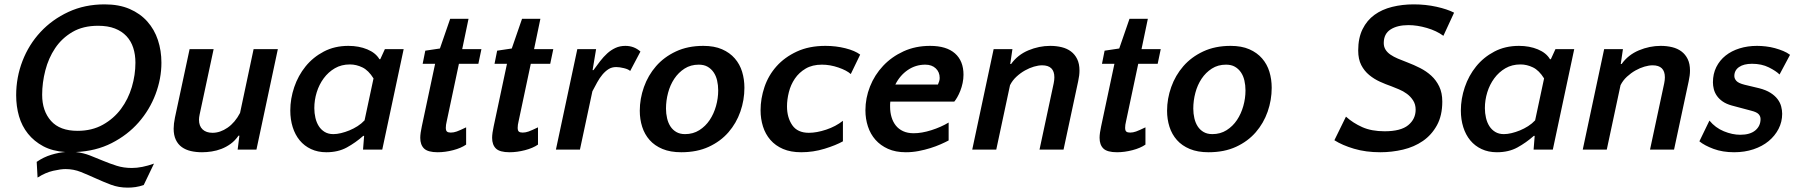

<svg xmlns="http://www.w3.org/2000/svg" viewBox="-20 -685 8240 879"><path d="M459 -665Q525 -665 573.5 -644Q622 -623 654.5 -586.5Q687 -550 703 -501.5Q719 -453 719 -398Q719 -325 692 -253.5Q665 -182 614.5 -124.5Q564 -67 491.5 -30Q419 7 327 11Q362 15 392.5 27Q423 39 453 51.5Q483 64 514.5 74Q546 84 584 84Q629 84 685 64L638 162Q618 169 600 171.5Q582 174 565 174Q523 174 487.5 160.5Q452 147 418 131.5Q384 116 350.5 102.5Q317 89 280 89Q258 89 223 97Q188 105 152 128L148 56Q180 34 215 23.5Q250 13 279 11Q220 7 178 -15.5Q136 -38 108 -73Q80 -108 67 -153Q54 -198 54 -249Q54 -331 83 -406Q112 -481 165.5 -538.5Q219 -596 293.5 -630.5Q368 -665 459 -665ZM173 -251Q173 -177 213.5 -131.5Q254 -86 335 -86Q401 -86 451 -114Q501 -142 534 -186.5Q567 -231 583.5 -286.5Q600 -342 600 -398Q600 -435 590 -466Q580 -497 559 -519.5Q538 -542 506 -554.5Q474 -567 429 -567Q360 -567 311.5 -538.5Q263 -510 232.5 -464.5Q202 -419 187.5 -362.5Q173 -306 173 -251Z M958 -460 894 -161Q891 -147 891 -137Q891 -108 907.5 -92.5Q924 -77 953 -77Q988 -77 1022 -100.5Q1056 -124 1079 -168L1141 -460H1252L1154 0H1068L1076 -64H1072Q1056 -41 1036 -26.5Q1016 -12 994 -3.5Q972 5 949 8.5Q926 12 905 12Q877 12 853.5 6.5Q830 1 812.5 -11.5Q795 -24 785 -45Q775 -66 775 -96Q775 -118 781 -147L848 -460Z M1828 -460 1730 0H1642L1647 -63H1643Q1608 -32 1568 -10Q1528 12 1474 12Q1435 12 1404 -2.5Q1373 -17 1352 -42.5Q1331 -68 1320 -103Q1309 -138 1309 -179Q1309 -233 1327 -286Q1345 -339 1379 -381Q1413 -423 1462.5 -449Q1512 -475 1575 -475Q1623 -475 1661.5 -459Q1700 -443 1717 -414H1721L1742 -460ZM1506 -71Q1522 -71 1541 -75.5Q1560 -80 1579.5 -88Q1599 -96 1617 -107.5Q1635 -119 1649 -134L1690 -326Q1667 -363 1639 -376.5Q1611 -390 1582 -390Q1543 -390 1513 -372.5Q1483 -355 1462 -326.5Q1441 -298 1430 -262.5Q1419 -227 1419 -190Q1419 -167 1424 -145.5Q1429 -124 1439.5 -107.5Q1450 -91 1466.5 -81Q1483 -71 1506 -71Z M1972 -393H1915L1927 -453L1994 -463L2041 -599H2125L2096 -460H2184L2170 -393H2081L2025 -129Q2021 -113 2021 -100Q2021 -87 2026.5 -82.5Q2032 -78 2044 -78Q2057 -78 2071 -83Q2085 -88 2114 -102V-23Q2091 -7 2054.5 2.5Q2018 12 1984 12Q1939 12 1921.5 -5Q1904 -22 1904 -54Q1904 -65 1906 -78.5Q1908 -92 1911 -106Z M2301 -393H2244L2256 -453L2323 -463L2370 -599H2454L2425 -460H2513L2499 -393H2410L2354 -129Q2350 -113 2350 -100Q2350 -87 2355.5 -82.5Q2361 -78 2373 -78Q2386 -78 2400 -83Q2414 -88 2443 -102V-23Q2420 -7 2383.5 2.5Q2347 12 2313 12Q2268 12 2250.5 -5Q2233 -22 2233 -54Q2233 -65 2235 -78.5Q2237 -92 2240 -106Z M2865 -360Q2857 -368 2836.5 -373Q2816 -378 2801 -378Q2781 -378 2766 -368.5Q2751 -359 2738 -343.5Q2725 -328 2714 -308Q2703 -288 2692 -267L2635 0H2525L2623 -460H2709L2693 -364H2697Q2712 -385 2727.5 -405Q2743 -425 2760 -440.5Q2777 -456 2797.5 -465.5Q2818 -475 2843 -475Q2883 -475 2912 -449Z M3200 -475Q3250 -475 3285.5 -459.5Q3321 -444 3344 -417.5Q3367 -391 3377.5 -356.5Q3388 -322 3388 -283Q3388 -227 3369.5 -174Q3351 -121 3315 -79.5Q3279 -38 3225 -13Q3171 12 3099 12Q3049 12 3013 -3Q2977 -18 2954 -44Q2931 -70 2920 -104.5Q2909 -139 2909 -178Q2909 -233 2928 -286.5Q2947 -340 2983.5 -382Q3020 -424 3074.5 -449.5Q3129 -475 3200 -475ZM3116 -71Q3153 -71 3181.5 -89Q3210 -107 3229 -135.5Q3248 -164 3258 -199.5Q3268 -235 3268 -271Q3268 -295 3263 -316.5Q3258 -338 3247 -354Q3236 -370 3219.5 -379.5Q3203 -389 3179 -389Q3142 -389 3114 -371Q3086 -353 3067 -324.5Q3048 -296 3038.5 -260Q3029 -224 3029 -188Q3029 -165 3034 -143.5Q3039 -122 3049.5 -106Q3060 -90 3076.5 -80.5Q3093 -71 3116 -71Z M3875 -346Q3856 -363 3818 -376Q3780 -389 3743 -389Q3699 -389 3668.5 -371Q3638 -353 3619 -325Q3600 -297 3591.5 -263Q3583 -229 3583 -198Q3583 -147 3607 -112Q3631 -77 3683 -77Q3719 -77 3762.5 -91.5Q3806 -106 3839 -132V-38Q3807 -20 3755 -4Q3703 12 3648 12Q3600 12 3565 -3Q3530 -18 3507 -44.5Q3484 -71 3473 -106Q3462 -141 3462 -180Q3462 -234 3480 -287Q3498 -340 3535 -381.5Q3572 -423 3628 -449Q3684 -475 3759 -475Q3807 -475 3850.5 -464Q3894 -453 3918 -435Z M4238 -475Q4313 -475 4352 -440.5Q4391 -406 4391 -343Q4391 -324 4387 -305Q4383 -286 4376.5 -269.5Q4370 -253 4362.5 -240Q4355 -227 4349 -220H4056Q4055 -214 4055 -208Q4055 -202 4055 -196Q4055 -171 4061.5 -149Q4068 -127 4081 -110.5Q4094 -94 4114.5 -84.5Q4135 -75 4163 -75Q4200 -75 4244 -89Q4288 -103 4323 -124V-42Q4308 -34 4286.5 -24.5Q4265 -15 4239.5 -7Q4214 1 4185.5 6.5Q4157 12 4127 12Q4080 12 4045.5 -3.5Q4011 -19 3988 -45Q3965 -71 3953.5 -106Q3942 -141 3942 -180Q3942 -236 3963 -289Q3984 -342 4023 -383.5Q4062 -425 4116.5 -450Q4171 -475 4238 -475ZM4216 -389Q4172 -389 4136 -364.5Q4100 -340 4079 -298H4274Q4277 -305 4279.5 -312.5Q4282 -320 4282 -328Q4282 -355 4264 -372Q4246 -389 4216 -389Z M4739 0 4804 -304Q4807 -319 4807 -331Q4807 -386 4751 -386Q4734 -386 4713.5 -380Q4693 -374 4672.5 -362.5Q4652 -351 4633.5 -334Q4615 -317 4604 -295L4541 0H4431L4529 -460H4615L4605 -392H4609Q4639 -434 4688 -454.5Q4737 -475 4788 -475Q4816 -475 4840.5 -469Q4865 -463 4883 -449.5Q4901 -436 4911.5 -414.5Q4922 -393 4922 -362Q4922 -340 4916 -313L4849 0Z M5082 -393H5025L5037 -453L5104 -463L5151 -599H5235L5206 -460H5294L5280 -393H5191L5135 -129Q5131 -113 5131 -100Q5131 -87 5136.5 -82.5Q5142 -78 5154 -78Q5167 -78 5181 -83Q5195 -88 5224 -102V-23Q5201 -7 5164.5 2.5Q5128 12 5094 12Q5049 12 5031.5 -5Q5014 -22 5014 -54Q5014 -65 5016 -78.5Q5018 -92 5021 -106Z M5614 -475Q5664 -475 5699.5 -459.5Q5735 -444 5758 -417.5Q5781 -391 5791.5 -356.5Q5802 -322 5802 -283Q5802 -227 5783.5 -174Q5765 -121 5729 -79.5Q5693 -38 5639 -13Q5585 12 5513 12Q5463 12 5427 -3Q5391 -18 5368 -44Q5345 -70 5334 -104.5Q5323 -139 5323 -178Q5323 -233 5342 -286.5Q5361 -340 5397.5 -382Q5434 -424 5488.5 -449.5Q5543 -475 5614 -475ZM5530 -71Q5567 -71 5595.5 -89Q5624 -107 5643 -135.5Q5662 -164 5672 -199.5Q5682 -235 5682 -271Q5682 -295 5677 -316.5Q5672 -338 5661 -354Q5650 -370 5633.5 -379.5Q5617 -389 5593 -389Q5556 -389 5528 -371Q5500 -353 5481 -324.5Q5462 -296 5452.5 -260Q5443 -224 5443 -188Q5443 -165 5448 -143.5Q5453 -122 5463.5 -106Q5474 -90 5490.5 -80.5Q5507 -71 5530 -71Z M6315 -488Q6315 -471 6323 -458Q6331 -445 6345.5 -435Q6360 -425 6380 -416.5Q6400 -408 6424 -399Q6453 -388 6481.5 -373.5Q6510 -359 6532.5 -338.5Q6555 -318 6569 -289Q6583 -260 6583 -220Q6583 -156 6558.5 -111.5Q6534 -67 6494 -39.5Q6454 -12 6403 0Q6352 12 6299 12Q6233 12 6179 -4Q6125 -20 6089 -43L6142 -151Q6174 -122 6216.5 -103Q6259 -84 6319 -84Q6393 -84 6427 -112Q6461 -140 6461 -183Q6461 -207 6449.5 -225Q6438 -243 6421 -255.5Q6404 -268 6384.5 -276Q6365 -284 6350 -290Q6324 -299 6297.5 -311Q6271 -323 6248.5 -341.5Q6226 -360 6212 -387Q6198 -414 6198 -454Q6198 -511 6218 -551.5Q6238 -592 6272.5 -617Q6307 -642 6353.5 -653.5Q6400 -665 6452 -665Q6507 -665 6556.5 -654Q6606 -643 6637 -627L6588 -521Q6557 -544 6512.5 -557Q6468 -570 6428 -570Q6377 -570 6346 -550Q6315 -530 6315 -488Z M7187 -460 7089 0H7001L7006 -63H7002Q6967 -32 6927 -10Q6887 12 6833 12Q6794 12 6763 -2.5Q6732 -17 6711 -42.5Q6690 -68 6679 -103Q6668 -138 6668 -179Q6668 -233 6686 -286Q6704 -339 6738 -381Q6772 -423 6821.5 -449Q6871 -475 6934 -475Q6982 -475 7020.5 -459Q7059 -443 7076 -414H7080L7101 -460ZM6865 -71Q6881 -71 6900 -75.5Q6919 -80 6938.5 -88Q6958 -96 6976 -107.5Q6994 -119 7008 -134L7049 -326Q7026 -363 6998 -376.5Q6970 -390 6941 -390Q6902 -390 6872 -372.5Q6842 -355 6821 -326.5Q6800 -298 6789 -262.5Q6778 -227 6778 -190Q6778 -167 6783 -145.5Q6788 -124 6798.5 -107.5Q6809 -91 6825.5 -81Q6842 -71 6865 -71Z M7534 0 7599 -304Q7602 -319 7602 -331Q7602 -386 7546 -386Q7529 -386 7508.5 -380Q7488 -374 7467.5 -362.5Q7447 -351 7428.5 -334Q7410 -317 7399 -295L7336 0H7226L7324 -460H7410L7400 -392H7404Q7434 -434 7483 -454.5Q7532 -475 7583 -475Q7611 -475 7635.5 -469Q7660 -463 7678 -449.5Q7696 -436 7706.5 -414.5Q7717 -393 7717 -362Q7717 -340 7711 -313L7644 0Z M8001 -393Q7963 -393 7941.5 -378Q7920 -363 7920 -337Q7920 -325 7929.5 -314.5Q7939 -304 7967 -297L8034 -281Q8065 -273 8085.5 -260Q8106 -247 8118 -231Q8130 -215 8134.5 -197.5Q8139 -180 8139 -164Q8139 -127 8122.5 -95Q8106 -63 8077 -39Q8048 -15 8007.5 -1.5Q7967 12 7919 12Q7866 12 7824.5 -3.5Q7783 -19 7760 -38L7806 -133Q7833 -100 7872 -84Q7911 -68 7947 -68Q7992 -68 8016 -88Q8040 -108 8040 -140Q8040 -153 8031 -162.5Q8022 -172 7998 -178L7908 -202Q7883 -209 7866.5 -220.5Q7850 -232 7840 -246.5Q7830 -261 7826 -277Q7822 -293 7822 -308Q7822 -347 7837.5 -378Q7853 -409 7880 -430.5Q7907 -452 7944 -463.5Q7981 -475 8024 -475Q8043 -475 8064.5 -472.5Q8086 -470 8106 -464.5Q8126 -459 8144 -451.5Q8162 -444 8175 -434L8127 -344Q8111 -360 8078 -376.5Q8045 -393 8001 -393Z"/></svg>

Font: Quattrocento Sans
Style: Bold Italic
Weight: 700
Designer: Pablo Impallari
Foundry: Pablo Impallari, Igino Marini, Brenda Gallo
Version: Version 2.000